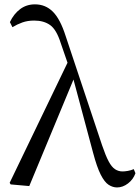

<svg xmlns="http://www.w3.org/2000/svg" viewBox="-20 -825 627 860"><path d="M27.7 1 23.3 -6.2 289.2 -558.1 316.4 -486.1 111.1 8.4ZM504.2 14.6Q484.9 14.6 466.5 2.7Q448.1 -9.3 431.1 -42.8Q414 -76.4 396.9 -141L305.2 -483.6L302.4 -486.2L252 -632.1Q233.2 -692 204.9 -712.4Q176.5 -732.9 133 -732.9Q103.6 -732.9 80 -724.4Q56.5 -716 35.8 -703.2L24.3 -725.9Q41.7 -762.8 70.1 -784.1Q98.4 -805.5 136.6 -805.5Q183.9 -805.5 216.9 -772.5Q249.8 -739.6 273.9 -664.1L437 -175Q453 -127.8 466.6 -102.3Q480.2 -76.9 495.4 -67Q510.6 -57.1 528.9 -57.1Q538.5 -57.1 552.6 -59.5Q566.7 -61.9 579.1 -67.4L586.7 -49.1Q577 -21.5 553.5 -3.4Q530 14.6 504.2 14.6Z"/></svg>

Font: Noto Serif HK
Style: Regular
Weight: 200
Designer: Ryoko NISHIZUKA 西塚涼子 (kana & ideographs); Frank Grießhammer (Latin, Greek & Cyrillic); Wenlong ZHANG 张文龙 (bopomofo); San
Foundry: Adobe
Version: Version 2.001;hotconv 1.1.0;makeotfexe 2.6.0